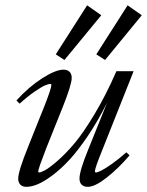

<svg xmlns="http://www.w3.org/2000/svg" viewBox="-20 -705 563 736"><path d="M227.1 -475.1 193.8 -496.6 314 -684.6 368.2 -646.5ZM382.8 -475.1 349.1 -496.6 469.2 -684.6 523.4 -646.5ZM81.1 11.2Q66.4 11.2 58.1 2.9Q49.8 -5.4 49.8 -20.5Q49.8 -48.3 87.9 -142.6L150.4 -298.8Q176.8 -365.7 176.8 -378.9Q176.8 -383.3 172.9 -383.3Q166 -383.3 153.1 -377.9Q140.1 -372.6 113.3 -354.2Q86.4 -335.9 55.2 -307.6L43 -319.8Q90.3 -372.1 141.8 -405Q193.4 -438 223.6 -438Q238.3 -438 246.6 -429.7Q254.9 -421.4 254.9 -406.7Q254.9 -380.9 221.2 -296.4L156.7 -135.3Q126.5 -57.6 126.5 -47.9Q126.5 -43.9 130.4 -43.9Q136.2 -43.9 152.1 -52.2Q168 -60.5 199 -87.2Q230 -113.8 263.9 -153.6Q297.9 -193.4 342 -266.8Q386.2 -340.3 426.3 -432.1H492.2L371.1 -127.4Q343.8 -60.1 343.8 -48.3Q343.8 -43.9 347.7 -43.9Q353.5 -43.9 367.7 -50.8Q381.8 -57.6 408.2 -76.2Q434.6 -94.7 464.4 -121.1L476.6 -109.4Q433.1 -58.6 388.4 -23.7Q343.8 11.2 316.4 11.2Q301.3 11.2 293 2.9Q284.7 -5.4 284.7 -20.5Q284.7 -49.8 317.4 -129.9L390.1 -310.5Q355 -240.7 316.7 -183.8Q278.3 -127 245.4 -91.6Q212.4 -56.2 180.2 -32.2Q147.9 -8.3 124 1.5Q100.1 11.2 81.1 11.2Z"/></svg>

Font: Elstob 14pt
Style: Italic
Weight: 400
Italic angle: -20°
Designer: Peter S. Baker
Version: Version 1.015